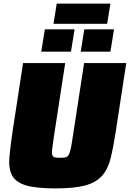

<svg xmlns="http://www.w3.org/2000/svg" viewBox="-20 -1038 721 1066"><path d="M447 -688H681L624 -316Q610 -225 595 -162.5Q580 -100 547 -62.5Q514 -25 453.5 -8.5Q393 8 287 8Q181 8 125 -8.5Q69 -25 48 -62.5Q27 -100 32 -162.5Q37 -225 51 -316L108 -688H342L279 -278Q273 -237 270 -213.5Q267 -190 270 -178.5Q273 -167 283.5 -164.5Q294 -162 313 -162Q333 -162 344 -164.5Q355 -167 361.5 -178.5Q368 -190 373 -213.5Q378 -237 384 -278ZM209 -751 229 -875H394L374 -751ZM428 -751 448 -875H613L593 -751ZM277 -906 295 -1018H593L575 -906Z"/></svg>

Font: Azeri Sans Black
Style: Italic
Weight: 900
Designer: Hector Gatti & Omnibus-Type (original fonts) / Cristiano Sobral (main changes and remastering)
Foundry: Omnibus-Type
Version: Version 0.07;August 21, 2020;FontCreator 13.0.0.2681 64-bit;